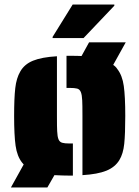

<svg xmlns="http://www.w3.org/2000/svg" viewBox="-20 -763 612 843"><path d="M495 -460Q517 -432 523.5 -385.5Q530 -339 530 -254Q530 -175 525.5 -131.5Q521 -88 504 -60Q485 -29 447 -13.5Q409 2 342 6V-254Q342 -305 341 -322Q340 -346 335 -358.5Q330 -371 319 -374Q307 -377 286 -377H272V-518H286Q322 -518 338 -517L371 -577H532L477 -478Q488 -471 495 -460ZM286 -133H300V8H286Q259 8 219 6L188 60H28L84 -41L77 -49Q55 -77 48.5 -123Q42 -169 42 -254Q42 -332 47 -376Q52 -420 69 -449Q87 -481 125 -496.5Q163 -512 230 -516V-254Q230 -203 231 -187Q232 -163 237 -151Q242 -139 254 -136Q264 -133 286 -133ZM211 -601 299 -743H482V-738L347 -596H211Z"/></svg>

Font: Saira Stencil One
Style: Regular
Weight: 400
Designer: Hector Gatti with collaboration of the Omnibus-Type team
Foundry: Omnibus-Type
Version: Version 1.004